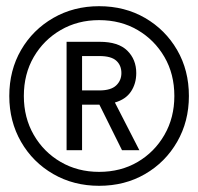

<svg xmlns="http://www.w3.org/2000/svg" viewBox="-20 -660 640 620"><path d="M300 -60Q218 -60 152 -98Q86 -136 48 -202Q10 -268 10 -350Q10 -433 48 -498.5Q86 -564 152 -602Q218 -640 300 -640Q383 -640 448.5 -602Q514 -564 552 -498.5Q590 -433 590 -350Q590 -268 552 -202Q514 -136 448.5 -98Q383 -60 300 -60ZM300 -105Q370 -105 424.5 -137Q479 -169 511 -224.5Q543 -280 543 -350Q543 -421 511 -476Q479 -531 424.5 -563Q370 -595 300 -595Q231 -595 176 -563Q121 -531 89 -476Q57 -421 57 -350Q57 -280 89 -224.5Q121 -169 176 -137Q231 -105 300 -105ZM195 -175V-525H302Q362 -525 391 -496.5Q420 -468 420 -424Q420 -390 403 -364.5Q386 -339 351 -329L430 -175H374L301 -322H245V-175ZM245 -368H301Q338 -368 355 -384Q372 -400 372 -424Q372 -449 355.5 -464Q339 -479 301 -479H245Z"/></svg>

Font: DM Mono Light
Style: Regular
Weight: 300
Designer: Colophon Foundry
Foundry: Colophon Foundry
Version: Version 1.000; ttfautohint (v1.8.2.53-6de2)